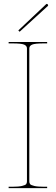

<svg xmlns="http://www.w3.org/2000/svg" viewBox="-20 -978 290 998"><path d="M75.2 -819.8 219.2 -955.6Q223.6 -960 227.5 -955.6Q232.4 -950.7 228.5 -946.8L82 -813ZM225.1 0H24.9V-7.3H44.9Q77.1 -7.3 94.5 -11.5Q111.8 -15.6 116 -21Q120.1 -26.4 120.1 -35.2V-726.6Q120.1 -739.7 105.5 -746.1Q90.8 -752.4 44.9 -752.4H24.9V-759.8H225.1V-752.4H207.5Q161.6 -752.4 147 -746.1Q132.3 -739.7 132.3 -726.6V-35.2Q132.3 -26.4 136.5 -21Q140.6 -15.6 158 -11.5Q175.3 -7.3 207.5 -7.3H225.1Z"/></svg>

Font: ZnikomitNo24
Style: Thin
Weight: 300
Designer: gluk
Foundry: gluk
Version: Version 0.55